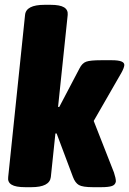

<svg xmlns="http://www.w3.org/2000/svg" viewBox="-20 -775 536 797"><path d="M85 2Q45 2 28 -8.5Q11 -19 14 -40L84 -713Q88 -755 165 -755H190Q229 -755 246 -744.5Q263 -734 261 -713L221 -331H226L310 -491Q321 -513 338 -519Q355 -525 399 -525H445Q498 -525 496 -504Q495 -493 484 -473L369 -273L453 -59Q461 -35 461 -22Q459 -8 445 -3Q431 2 400 2H366Q323 2 307.5 -7Q292 -16 283 -40L215 -221H210L191 -40Q186 2 110 2Z"/></svg>

Font: Asap Semi Condensed Semi Condensed Black
Style: Italic
Weight: 900
Width: 4
Italic angle: -6°
Designer: Pablo Cosgaya
Foundry: Omnibus-Type
Version: Version 3.001; ttfautohint (v1.8.4.7-5d5b)